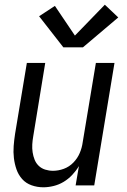

<svg xmlns="http://www.w3.org/2000/svg" viewBox="-20 -787 540 815"><path d="M164 8Q138 8 114 -0.5Q90 -9 74 -27Q58 -45 50 -68Q42 -91 39 -116Q36 -141 38 -167Q40 -193 44 -219L94 -520H172L121 -208Q118 -191 117 -174Q116 -157 118.5 -140.5Q121 -124 127 -109Q133 -94 144.5 -83Q156 -72 172 -67Q188 -62 205 -62Q228 -62 251 -70.5Q274 -79 291.5 -97Q309 -115 318.5 -137.5Q328 -160 331 -183L387 -520H466L380 0H301L315 -82Q303 -62 286.5 -44.5Q270 -27 250 -15Q230 -3 207.5 2.5Q185 8 164 8ZM249 -586 146 -718 213 -762 298 -636 425 -767 482 -713 332 -586Z"/></svg>

Font: Iosevka SS04 Oblique
Style: Regular
Weight: 400
Italic angle: -9°
Monospace: yes
Designer: Belleve Invis
Foundry: Belleve Invis
Version: Version 19.0.0; ttfautohint (v1.8.4)